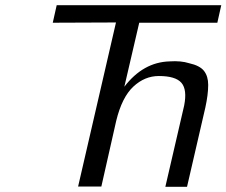

<svg xmlns="http://www.w3.org/2000/svg" viewBox="-20 -714 867 735"><path d="M182 -627 197 -694H827L812 -627H513L456 -382Q528 -476 629 -479Q673 -482 704 -472Q745 -463 761 -442.5Q777 -422 777 -389Q777 -352 766 -302L696 1H613L685 -310Q697 -371 674.5 -397Q652 -423 588 -423Q534 -423 490.5 -382.5Q447 -342 425 -252L368 0H279L424 -628Z"/></svg>

Font: Coval
Style: Light Italic
Weight: 300
Foundry: Context Ltd
Version: Version 001.000